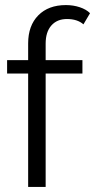

<svg xmlns="http://www.w3.org/2000/svg" viewBox="-20 -737 375 757"><path d="M91 -447H8V-500H91V-566Q91 -636 131 -676.5Q171 -717 240 -717Q269 -717 294.5 -708.5Q320 -700 335 -685L309 -641Q285 -662 244 -662Q205 -662 182.5 -636.5Q160 -611 160 -565V-500H305V-447H160V0H91Z"/></svg>

Font: Sarabun Light
Style: Regular
Weight: 300
Designer: Suppakit Chalermlarp | Katatrad Co.,Ltd.
Foundry: Cadson Demak Co.,Ltd.
Version: Version 1.000; ttfautohint (v1.6)